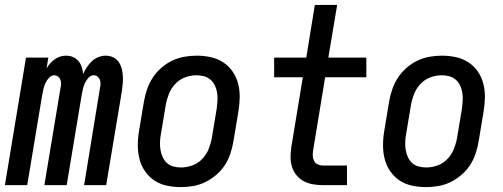

<svg xmlns="http://www.w3.org/2000/svg" viewBox="-33 -755 2053 783"><path d="M-13 0 73 -520H164L157 -476Q163 -487 171.5 -496.5Q180 -506 190.5 -513.5Q201 -521 213 -524.5Q225 -528 237 -528Q237 -528 237 -528Q237 -528 237 -528Q252 -528 265.5 -522Q279 -516 287.5 -505.5Q296 -495 300.5 -481Q305 -467 306 -453Q312 -467 321 -480.5Q330 -494 341.5 -505Q353 -516 368 -522Q383 -528 398 -528Q414 -528 428 -521.5Q442 -515 450.5 -503Q459 -491 463 -476Q467 -461 468 -445.5Q469 -430 467.5 -414Q466 -398 464 -383L400 0H310L375 -398Q377 -406 377 -414.5Q377 -423 374 -430.5Q371 -438 364.5 -443Q358 -448 349 -448Q337 -448 327.5 -437.5Q318 -427 313 -415.5Q308 -404 305 -392Q302 -380 300 -367L239 0H148L214 -398Q216 -406 216 -414.5Q216 -423 213 -430.5Q210 -438 203.5 -443Q197 -448 188 -448Q176 -448 166.5 -437.5Q157 -427 152 -415.5Q147 -404 144 -392Q141 -380 139 -367L78 0Z M705 8Q675 8 647 2Q619 -4 596.5 -19Q574 -34 558.5 -56.5Q543 -79 536 -106Q529 -133 529 -162Q529 -191 534 -221L554 -341Q558 -365 566.5 -390Q575 -415 589.5 -437.5Q604 -460 624.5 -478Q645 -496 669 -507.5Q693 -519 718.5 -523.5Q744 -528 769 -528Q798 -528 826 -522Q854 -516 877 -501Q900 -486 915.5 -463.5Q931 -441 938 -414Q945 -387 944.5 -358Q944 -329 939 -299L919 -179Q915 -155 907 -130Q899 -105 884.5 -82.5Q870 -60 849 -42Q828 -24 804.5 -12.5Q781 -1 755.5 3.5Q730 8 705 8ZM706 -72Q728 -72 751.5 -80.5Q775 -89 792 -107Q809 -125 818 -147.5Q827 -170 831 -193L851 -313Q853 -329 854 -345Q855 -361 852.5 -376.5Q850 -392 843.5 -406Q837 -420 825.5 -430Q814 -440 799 -444Q784 -448 768 -448Q745 -448 722 -439.5Q699 -431 682 -413Q665 -395 656 -372.5Q647 -350 643 -327L623 -207Q620 -191 619.5 -175Q619 -159 621.5 -143.5Q624 -128 630.5 -114Q637 -100 648 -90Q659 -80 674.5 -76Q690 -72 706 -72Z M1284 0Q1263 0 1243 -3.5Q1223 -7 1206 -16Q1189 -25 1176.5 -40Q1164 -55 1158 -74Q1152 -93 1152 -113.5Q1152 -134 1155 -155L1202 -440H1085V-520H1216L1251 -735H1342L1306 -520H1461V-440H1293L1244 -142Q1242 -130 1242.5 -119Q1243 -108 1248 -98.5Q1253 -89 1263 -84.5Q1273 -80 1284 -80H1382V0Z M1705 8Q1675 8 1647 2Q1619 -4 1596.5 -19Q1574 -34 1558.5 -56.5Q1543 -79 1536 -106Q1529 -133 1529 -162Q1529 -191 1534 -221L1554 -341Q1558 -365 1566.5 -390Q1575 -415 1589.5 -437.5Q1604 -460 1624.5 -478Q1645 -496 1669 -507.5Q1693 -519 1718.5 -523.5Q1744 -528 1769 -528Q1798 -528 1826 -522Q1854 -516 1877 -501Q1900 -486 1915.5 -463.5Q1931 -441 1938 -414Q1945 -387 1944.5 -358Q1944 -329 1939 -299L1919 -179Q1915 -155 1907 -130Q1899 -105 1884.5 -82.5Q1870 -60 1849 -42Q1828 -24 1804.5 -12.5Q1781 -1 1755.5 3.5Q1730 8 1705 8ZM1706 -72Q1728 -72 1751.5 -80.5Q1775 -89 1792 -107Q1809 -125 1818 -147.5Q1827 -170 1831 -193L1851 -313Q1853 -329 1854 -345Q1855 -361 1852.5 -376.5Q1850 -392 1843.5 -406Q1837 -420 1825.5 -430Q1814 -440 1799 -444Q1784 -448 1768 -448Q1745 -448 1722 -439.5Q1699 -431 1682 -413Q1665 -395 1656 -372.5Q1647 -350 1643 -327L1623 -207Q1620 -191 1619.5 -175Q1619 -159 1621.5 -143.5Q1624 -128 1630.5 -114Q1637 -100 1648 -90Q1659 -80 1674.5 -76Q1690 -72 1706 -72Z"/></svg>

Font: Iosevka SS04 Medium
Style: Italic
Weight: 500
Italic angle: -9°
Monospace: yes
Designer: Belleve Invis
Foundry: Belleve Invis
Version: Version 19.0.0; ttfautohint (v1.8.4)